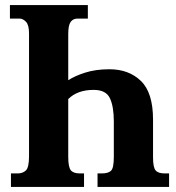

<svg xmlns="http://www.w3.org/2000/svg" viewBox="-20 -734 693 754"><path d="M23 0H310V-53H293Q268 -53 258 -65.5Q248 -78 248 -118V-345Q284 -381 348 -381Q396 -381 411.5 -348.5Q427 -316 427 -257V-118Q427 -74 416 -63.5Q405 -53 380 -53H363V0H644V-53H626Q601 -53 591 -65Q581 -77 581 -116V-264Q581 -370 533.5 -416Q486 -462 410 -462Q356 -462 315 -449Q274 -436 248 -419V-600Q248 -635 257.5 -648Q267 -661 284 -661H325V-714H19V-661H57Q70 -661 82 -648.5Q94 -636 94 -603V-121Q94 -76 81.5 -64.5Q69 -53 50 -53H23Z"/></svg>

Font: Noto Serif ExtraCondensed Extra
Style: Regular
Weight: 800
Width: 3
Designer: Monotype Design Team
Foundry: Monotype Imaging Inc.
Version: Version 1.002